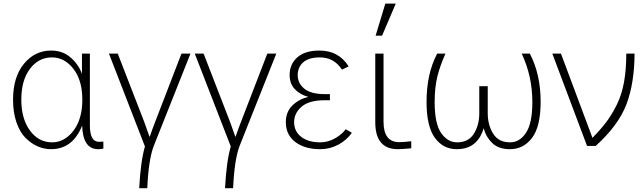

<svg xmlns="http://www.w3.org/2000/svg" viewBox="-20 -792 3489 1042"><path d="M50.8 -251Q50.8 -374 109.9 -445.8Q168.9 -517.6 257.8 -517.6Q320.3 -517.6 363.8 -479.5Q407.2 -441.4 424.8 -390.6V-501H467.8V-111.3Q467.8 -22.5 516.6 -22.5Q535.2 -22.5 541 -23.4V14.6Q526.4 17.6 512.7 17.6Q429.7 17.6 425.8 -110.4Q375 17.6 256.8 17.6Q219.7 17.6 184.6 2.4Q149.4 -12.7 118.7 -43.5Q87.9 -74.2 69.3 -127.9Q50.8 -181.6 50.8 -251ZM95.7 -251Q95.7 -147.5 142.6 -83.5Q189.5 -19.5 262.7 -19.5Q330.1 -19.5 378.4 -82.5Q426.8 -145.5 426.8 -251Q426.8 -356.4 378.4 -418.5Q330.1 -480.5 261.7 -480.5Q189.5 -480.5 142.6 -418.5Q95.7 -356.4 95.7 -251Z M571.3 -501H619.1L763.7 -127.9Q774.4 -96.7 791 -50.8H793Q797.9 -65.4 807.6 -92.3Q817.4 -119.1 820.3 -126L964.8 -501H1013.7L814.5 0Q786.1 74.2 779.3 229.5H735.4Q743.2 83 766.6 2.9Z M1037.1 -501H1085L1229.5 -127.9Q1240.2 -96.7 1256.8 -50.8H1258.8Q1263.7 -65.4 1273.4 -92.3Q1283.2 -119.1 1286.1 -126L1430.7 -501H1479.5L1280.3 0Q1252 74.2 1245.1 229.5H1201.2Q1209 83 1232.4 2.9Z M1531.2 -128.9Q1531.2 -184.6 1566.4 -219.2Q1601.6 -253.9 1652.3 -265.6V-266.6Q1608.4 -278.3 1580.1 -308.1Q1551.8 -337.9 1551.8 -384.8Q1551.8 -443.4 1593.3 -480.5Q1634.8 -517.6 1713.9 -517.6Q1818.4 -517.6 1872.1 -431.6L1835.9 -414.1Q1793 -480.5 1715.8 -480.5Q1656.2 -480.5 1626 -454.1Q1595.7 -427.7 1595.7 -383.8Q1595.7 -339.8 1631.8 -310.5Q1668 -281.2 1742.2 -281.2H1770.5V-248H1742.2Q1657.2 -248 1616.7 -212.9Q1576.2 -177.7 1576.2 -128.9Q1576.2 -79.1 1614.7 -49.3Q1653.3 -19.5 1717.8 -19.5Q1759.8 -19.5 1797.9 -41Q1835.9 -62.5 1856.4 -90.8L1889.6 -71.3Q1861.3 -31.2 1815.9 -6.8Q1770.5 17.6 1717.8 17.6Q1633.8 17.6 1582.5 -21.5Q1531.2 -60.5 1531.2 -128.9Z M2016.6 -128.9V-501H2061.5V-130.9Q2061.5 -20.5 2146.5 -20.5Q2168 -20.5 2211.9 -25.4V12.7Q2161.1 17.6 2139.6 17.6Q2016.6 17.6 2016.6 -128.9ZM2018.6 -598.6 2071.3 -772.5H2127.9L2053.7 -598.6Z M2294.9 -239.3Q2294.9 -391.6 2352.5 -501H2397.5Q2368.2 -435.5 2353.5 -376.5Q2338.9 -317.4 2338.9 -237.3Q2338.9 -121.1 2374 -70.3Q2409.2 -19.5 2460.9 -19.5Q2522.5 -19.5 2551.8 -66.4Q2581.1 -113.3 2581.1 -176.8V-324.2H2627V-176.8Q2627 -114.3 2656.2 -66.9Q2685.5 -19.5 2748 -19.5Q2800.8 -19.5 2835 -71.8Q2869.1 -124 2869.1 -238.3Q2869.1 -377.9 2811.5 -501H2855.5Q2914.1 -388.7 2914.1 -240.2Q2914.1 -105.5 2867.7 -43.9Q2821.3 17.6 2748 17.6Q2684.6 17.6 2650.4 -16.6Q2616.2 -50.8 2605.5 -94.7H2604.5Q2570.3 17.6 2459 17.6Q2384.8 17.6 2339.8 -44.4Q2294.9 -106.4 2294.9 -239.3Z M2977.5 -501H3024.4L3195.3 -43.9Q3240.2 -89.8 3269.5 -128.4Q3298.8 -167 3326.2 -221.2Q3353.5 -275.4 3366.2 -344.2Q3378.9 -413.1 3378.9 -501H3423.8Q3422.9 -338.9 3379.4 -225.1Q3335.9 -111.3 3212.9 0H3166Z"/></svg>

Font: Gothic A1 ExtraLight
Style: Regular
Weight: 275
Designer: HanYang I&C Co.,Ltd.
Foundry: HanYang I&C Co.,Ltd.
Version: Version 2.50